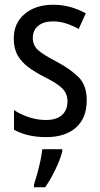

<svg xmlns="http://www.w3.org/2000/svg" viewBox="-20 -567 421 808"><path d="M345 -145Q345 -70 299.5 -30Q254 10 175 10Q131 10 97.5 1.5Q64 -7 39 -21V-104Q63 -87 99.5 -74.5Q136 -62 173 -62Q218 -62 241 -83Q264 -104 264 -141Q264 -172 243 -194Q222 -216 167 -243Q128 -263 99 -284.5Q70 -306 54 -334.5Q38 -363 38 -405Q38 -470 84 -508.5Q130 -547 204 -547Q242 -547 276 -537.5Q310 -528 341 -511L311 -445Q286 -459 259 -468Q232 -477 203 -477Q163 -477 140.5 -458Q118 -439 118 -408Q118 -376 140.5 -356Q163 -336 219 -307Q277 -276 311 -242Q345 -208 345 -145ZM242 71Q233 105 212.5 147.5Q192 190 170 221H123V210Q129 192 136.5 165Q144 138 150 109.5Q156 81 158 61H242Z"/></svg>

Font: Noto Sans Malayalam Condensed
Style: Regular
Weight: 400
Width: 3
Designer: Jelle Bosma - Monotype Design Team
Foundry: Monotype Imaging Inc.
Version: Version 2.104; ttfautohint (v1.8.4.7-5d5b)